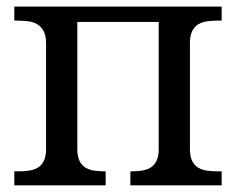

<svg xmlns="http://www.w3.org/2000/svg" viewBox="-20 -556 708 576"><path d="M645 -536.1V-494.1H631.8Q615.2 -494.1 600.3 -491.9Q585.4 -489.7 574.2 -482.7Q563 -475.6 556.4 -462.2Q549.8 -448.7 549.8 -426.8V-108.9Q549.8 -86.9 556.4 -73.5Q563 -60.1 574.2 -53.2Q585.4 -46.4 600.3 -44.2Q615.2 -42 631.8 -42H645V0H371.1V-42H374Q390.6 -42 405.5 -44.2Q420.4 -46.4 431.6 -53.2Q442.9 -60.1 449.5 -73.5Q456.1 -86.9 456.1 -108.9V-490.2H211.9V-108.9Q211.9 -86.9 218.5 -73.5Q225.1 -60.1 236.3 -53.2Q247.6 -46.4 262.5 -44.2Q277.3 -42 293.9 -42H296.9V0H22.9V-42H36.1Q52.7 -42 67.6 -44.2Q82.5 -46.4 93.8 -53.2Q105 -60.1 111.6 -73.5Q118.2 -86.9 118.2 -108.9V-425.8Q118.2 -447.8 111.6 -461.2Q105 -474.6 93.8 -481.9Q82.5 -489.3 67.6 -491.7Q52.7 -494.1 36.1 -494.1H22.9V-536.1Z"/></svg>

Font: Droid Serif
Style: Regular
Weight: 400
Designer: Monotype Design team
Foundry: Monotype Imaging Inc.
Version: Version 1.03